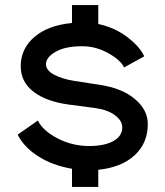

<svg xmlns="http://www.w3.org/2000/svg" viewBox="-20 -730 655 760"><path d="M253 -316Q163 -328 112.5 -367Q62 -406 62 -468Q62 -537 116 -583.5Q170 -630 265 -639V-710H369V-635Q434 -621 483.5 -583.5Q533 -546 551 -507L471 -463Q459 -491 409.5 -519Q360 -547 305 -547Q238 -547 200 -525Q162 -503 162 -476Q162 -451 195 -434Q228 -417 273 -410L376 -394Q463 -381 514 -338Q565 -295 565 -239Q565 -163 512.5 -115Q460 -67 369 -58V10H265V-62Q188 -75 131 -111.5Q74 -148 50 -197L130 -253Q149 -213 207.5 -182.5Q266 -152 333 -152Q393 -152 428.5 -171.5Q464 -191 464 -226Q464 -252 435.5 -273.5Q407 -295 359 -302Z"/></svg>

Font: Edgecutting Lite Sharp
Style: Medium
Weight: 500
Designer: RandomMaerks (Nguyen Gia Bao)
Version: Version 1.0